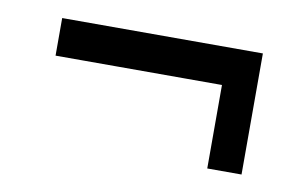

<svg xmlns="http://www.w3.org/2000/svg" viewBox="-39 -446 540 342"><g transform="rotate(10 231.5 -274.5)"><path d="M351 -165V-361H413V-165ZM50 -384H413V-316H50Z"/></g></svg>

Font: Pathway Extreme Condensed Medium
Style: Regular
Weight: 500
Width: 3
Version: Version 1.001;gftools[0.9.26]